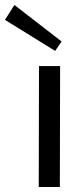

<svg xmlns="http://www.w3.org/2000/svg" viewBox="-61 -753 327 773"><path d="M161 -548 -41 -673 -3 -733 187 -586ZM95 0 96 -487H181L180 0Z"/></svg>

Font: Taylor Sans
Style: Regular
Weight: 400
Italic angle: -8°
Designer: Natanael Gama
Version: Version 1.001 September 8, 2015